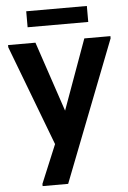

<svg xmlns="http://www.w3.org/2000/svg" viewBox="-62 -765 695 1041"><g transform="rotate(-5 285.5 -244.0)"><path d="M127 232V220L214 11L7 -534V-546H156L284 -165L422 -546H564V-534L266 232ZM121 -720H451V-633H121Z"/></g></svg>

Font: Kufam SemiBold
Style: Regular
Weight: 600
Designer: Wael Morcos, Artur Schmal
Foundry: Original Type
Version: Version 1.300; ttfautohint (v1.8.3)